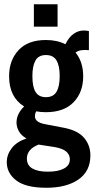

<svg xmlns="http://www.w3.org/2000/svg" viewBox="-20 -710 457 907"><path d="M199 177Q102 177 57 142.5Q12 108 12 56Q12 21 35 -9.5Q58 -40 105 -56Q81 -69 69.5 -89.5Q58 -110 58 -131Q58 -153 68 -172.5Q78 -192 94 -207Q23 -251 23 -350Q23 -425 67.5 -473Q112 -521 197 -521Q250 -521 289 -501Q305 -534 327.5 -550Q350 -566 376 -566Q388 -566 400 -563V-473Q382 -475 366 -473Q350 -471 337 -462Q373 -417 373 -350Q373 -274 327.5 -227Q282 -180 197 -180Q172 -180 151 -184Q145 -173 145 -161Q145 -133 190 -124L284 -106Q349 -93 378 -58Q407 -23 407 24Q407 99 350.5 138Q294 177 199 177ZM197 -251Q232 -251 247 -276.5Q262 -302 262 -351Q262 -399 247 -424.5Q232 -450 197 -450Q162 -450 147.5 -424Q133 -398 133 -351Q133 -300 148 -275.5Q163 -251 197 -251ZM107 39Q107 71 133 86Q159 101 206 101Q255 101 282.5 86Q310 71 310 43Q310 21 293.5 6.5Q277 -8 240 -15L162 -27Q107 -5 107 39ZM140 -584V-690H252V-584Z"/></svg>

Font: Special Gothic Condensed One
Style: Regular
Weight: 400
Designer: Alistair McCready
Foundry: Monolith
Version: Version 1.010; ttfautohint (v1.8.4.7-5d5b)